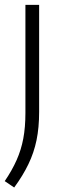

<svg xmlns="http://www.w3.org/2000/svg" viewBox="-34 -562 259 812"><path d="M26 231 -14 204Q17 158.5 36.2 115.2Q55.5 72 64.5 24Q73.5 -24 73.5 -84V-541.5H131.5V-89Q131.5 -22.5 120.5 30.8Q109.5 84 86.2 132.2Q63 180.5 26 231Z"/></svg>

Font: Encode Sans SmCnd Lt
Style: Regular
Weight: 300
Width: 4
Designer: Multiple Designers
Foundry: Impallari Type
Version: Version 3.002; ttfautohint (v1.8.3) -l 8 -r 50 -G 200 -x 14 